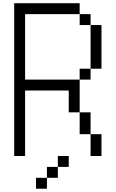

<svg xmlns="http://www.w3.org/2000/svg" viewBox="-20 -953 707 1173"><path d="M600 -800V-533.3H533.3V-800ZM600 0H533.3V-133.3H600ZM133.3 0H66.7V-933.3H466.7V-866.7H133.3V-466.7H466.7V-266.7H400V-400H133.3ZM266.7 133.3V66.7H333.3V133.3ZM266.7 200H200V133.3H266.7ZM400 0V66.7H333.3V0ZM533.3 -133.3H466.7V-266.7H533.3ZM533.3 -466.7H466.7V-533.3H533.3ZM533.3 -800H466.7V-866.7H533.3Z"/></svg>

Font: Galmuri14 Regular
Style: Regular
Weight: 400
Designer: Lee Minseo (quiple)
Version: Version 2.399;hotconv 1.1.1;makeotfexe 2.6.0 DEVELOPMENT